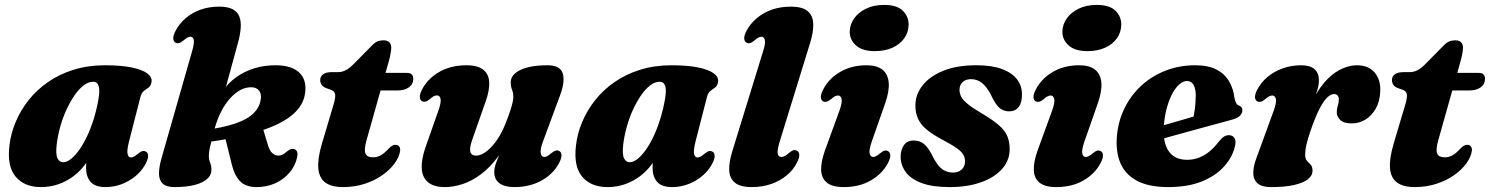

<svg xmlns="http://www.w3.org/2000/svg" viewBox="-20 -747 6060 781"><path d="M504.5 -170.5Q495.5 -134 499 -120.2Q502.5 -106.5 512.5 -106.5Q519 -106.5 525 -109.8Q531 -113 540.5 -121Q552 -130.5 559 -132.2Q566 -134 573 -130.5Q582 -126 582.5 -113.8Q583 -101.5 573 -82Q550.5 -39 505.2 -12.5Q460 14 409.5 14Q367 14 348.5 -7.2Q330 -28.5 330 -65Q330 -77.5 331 -91Q332 -104.5 334.5 -119.5Q337 -134.5 340.5 -151Q344 -167.5 349 -185L362 -150Q346.5 -100 314 -63Q281.5 -26 238.2 -6Q195 14 146.5 14Q79.5 14 43.8 -28.2Q8 -70.5 18.5 -156Q24 -204 43.8 -251Q63.5 -298 96.5 -339.8Q129.5 -381.5 175.2 -413.2Q221 -445 279.2 -463.2Q337.5 -481.5 406.5 -481.5Q473 -481.5 516 -472.5Q559 -463.5 579 -448.5Q599 -433.5 596.5 -415Q594.5 -398.5 585 -391.5Q575.5 -384.5 565.8 -377.5Q556 -370.5 551.5 -353.5ZM210.5 -158.5Q206 -118 214.2 -102.5Q222.5 -87 236.5 -87Q251.5 -87 268 -99.8Q284.5 -112.5 301.2 -135.8Q318 -159 333.2 -190.8Q348.5 -222.5 360.8 -261.5Q373 -300.5 380.5 -343.5Q387 -380.5 381.2 -397.5Q375.5 -414.5 359 -414.5Q339 -414.5 319.2 -399Q299.5 -383.5 281.8 -357.2Q264 -331 249 -297.8Q234 -264.5 224.2 -228.5Q214.5 -192.5 210.5 -158.5Z M760.5 -535.5 637 -103.5Q626.5 -66.5 626.8 -40.2Q627 -14 642 0Q657 14 689.5 14Q737.5 14 771 5.5Q804.5 -3 822.2 -18.8Q840 -34.5 840 -55.5Q840 -72.5 834.8 -85.2Q829.5 -98 829.5 -114Q829.5 -121 831 -132Q832.5 -143 837.8 -164.2Q843 -185.5 852.5 -222Q863.5 -262 879.8 -293.5Q896 -325 916.2 -347.2Q936.5 -369.5 958.2 -381Q980 -392.5 1002 -392Q1023.5 -392 1034.2 -377.8Q1045 -363.5 1040 -339Q1034.5 -308.5 1010.2 -285Q986 -261.5 937.5 -244.8Q889 -228 810.5 -217.5L812 -167Q947 -185.5 1035 -213.2Q1123 -241 1168.8 -279.5Q1214.5 -318 1221 -368Q1228.5 -422.5 1197.2 -451.8Q1166 -481 1103.5 -481.5Q1057 -482 1015.8 -469.5Q974.5 -457 941 -433Q907.5 -409 884 -373.8Q860.5 -338.5 849.5 -293.5L876 -309.5L948 -573Q957.5 -607.5 959.2 -634.5Q961 -661.5 953.2 -680.5Q945.5 -699.5 925.8 -709.8Q906 -720 872 -720Q830.5 -720 796 -707.8Q761.5 -695.5 735.5 -673.2Q709.5 -651 694 -621.5Q684 -602.5 684.8 -590.2Q685.5 -578 694 -573.5Q701 -570 708.2 -571.8Q715.5 -573.5 726.5 -582.5Q736.5 -591 742.8 -594.2Q749 -597.5 755 -597.5Q765.5 -597.5 768.2 -584Q771 -570.5 760.5 -535.5ZM893 -199 922.5 -79.5Q933.5 -33.5 956.5 -9.8Q979.5 14 1024 14Q1064.5 14 1098.8 -1.2Q1133 -16.5 1156.8 -43.8Q1180.5 -71 1188.5 -106.5Q1192 -122.5 1188.2 -130.5Q1184.5 -138.5 1176 -140.5Q1170 -142.5 1162.8 -140.2Q1155.5 -138 1145.5 -129.5Q1138.5 -123 1130.2 -118.5Q1122 -114 1113 -114Q1099 -114 1087.8 -124Q1076.5 -134 1069 -159.5L1046.5 -234.5Z M1328 -381 1304.5 -389.5Q1293 -394.5 1287.8 -402.8Q1282.5 -411 1282.5 -421.5Q1282.5 -436.5 1294.8 -445Q1307 -453.5 1328 -453.5H1353.5Q1372 -453.5 1387.2 -461.8Q1402.5 -470 1417.5 -485.5L1493 -562Q1504.5 -574 1515.5 -578.5Q1526.5 -583 1540 -583Q1556 -583 1563.8 -574.8Q1571.5 -566.5 1571.5 -553.5Q1571.5 -545.5 1569.2 -531.5Q1567 -517.5 1562 -499.5L1470.5 -175Q1460 -137 1466.8 -122Q1473.5 -107 1497.5 -107Q1513.5 -107 1528.2 -115Q1543 -123 1559.5 -141Q1568.5 -150.5 1575 -154.2Q1581.5 -158 1589 -158Q1598 -158 1603.5 -151.5Q1609 -145 1607.5 -133Q1604 -108.5 1585.5 -82.8Q1567 -57 1536 -35Q1505 -13 1464 0.5Q1423 14 1375 14Q1328 14 1303 -4.8Q1278 -23.5 1274.8 -62.2Q1271.5 -101 1289 -161L1336 -319Q1345.5 -350 1343.2 -363Q1341 -376 1328 -381ZM1493.5 -379 1516 -450.5H1635.5Q1661 -450.5 1661 -426.5Q1661 -404.5 1643.5 -391.8Q1626 -379 1596 -379Z M2255 -132.5Q2263.5 -128 2264 -115.8Q2264.5 -103.5 2254.5 -84.5Q2231.5 -40 2183.5 -13Q2135.5 14 2072 14Q2032.5 14 2011.5 -1.8Q1990.5 -17.5 1990.5 -47Q1990.5 -65 1998.8 -86.8Q2007 -108.5 2018 -133Q2029 -157.5 2039.8 -183.5Q2050.5 -209.5 2055 -235.5L2069 -228.5Q2042.5 -159.5 2008.2 -112.8Q1974 -66 1936.2 -38Q1898.5 -10 1861 2Q1823.5 14 1790 14Q1743.5 14 1720.2 -6.5Q1697 -27 1695.5 -63.2Q1694 -99.5 1710.5 -147L1763 -296.5Q1775.5 -331.5 1772 -345.2Q1768.5 -359 1757.5 -359Q1751.5 -359 1745.2 -356Q1739 -353 1729.5 -344.5Q1718.5 -335.5 1711.2 -333.8Q1704 -332 1697 -335Q1688.5 -339.5 1687.8 -352Q1687 -364.5 1697 -383.5Q1720 -427.5 1767 -454.5Q1814 -481.5 1877 -481.5Q1924 -481.5 1946.2 -463.2Q1968.5 -445 1970 -412Q1971.5 -379 1955.5 -334.5L1903 -184.5Q1889.5 -148.5 1892.8 -131.2Q1896 -114 1917 -114Q1931.5 -114 1947.8 -123.8Q1964 -133.5 1980.5 -151.2Q1997 -169 2012 -194.2Q2027 -219.5 2039 -251.5Q2049 -276.5 2055.2 -295.8Q2061.5 -315 2064.8 -329Q2068 -343 2068 -353Q2068 -369 2062.8 -382Q2057.5 -395 2057.5 -412Q2057.5 -443.5 2097 -462.5Q2136.5 -481.5 2207.5 -481.5Q2258 -481.5 2268.8 -449.2Q2279.5 -417 2258.5 -360L2188.5 -171Q2176 -136.5 2179.8 -122.5Q2183.5 -108.5 2194 -108.5Q2200 -108.5 2206.2 -112Q2212.5 -115.5 2222 -123.5Q2233.5 -132.5 2240.8 -134.5Q2248 -136.5 2255 -132.5Z M2809 -170.5Q2800 -134 2803.5 -120.2Q2807 -106.5 2817 -106.5Q2823.5 -106.5 2829.5 -109.8Q2835.5 -113 2845 -121Q2856.5 -130.5 2863.5 -132.2Q2870.5 -134 2877.5 -130.5Q2886.5 -126 2887 -113.8Q2887.5 -101.5 2877.5 -82Q2855 -39 2809.8 -12.5Q2764.5 14 2714 14Q2671.5 14 2653 -7.2Q2634.5 -28.5 2634.5 -65Q2634.5 -77.5 2635.5 -91Q2636.5 -104.5 2639 -119.5Q2641.5 -134.5 2645 -151Q2648.5 -167.5 2653.5 -185L2666.5 -150Q2651 -100 2618.5 -63Q2586 -26 2542.8 -6Q2499.5 14 2451 14Q2384 14 2348.2 -28.2Q2312.5 -70.5 2323 -156Q2328.5 -204 2348.2 -251Q2368 -298 2401 -339.8Q2434 -381.5 2479.8 -413.2Q2525.5 -445 2583.8 -463.2Q2642 -481.5 2711 -481.5Q2777.5 -481.5 2820.5 -472.5Q2863.5 -463.5 2883.5 -448.5Q2903.5 -433.5 2901 -415Q2899 -398.5 2889.5 -391.5Q2880 -384.5 2870.2 -377.5Q2860.5 -370.5 2856 -353.5ZM2515 -158.5Q2510.5 -118 2518.8 -102.5Q2527 -87 2541 -87Q2556 -87 2572.5 -99.8Q2589 -112.5 2605.8 -135.8Q2622.5 -159 2637.8 -190.8Q2653 -222.5 2665.2 -261.5Q2677.5 -300.5 2685 -343.5Q2691.5 -380.5 2685.8 -397.5Q2680 -414.5 2663.5 -414.5Q2643.5 -414.5 2623.8 -399Q2604 -383.5 2586.2 -357.2Q2568.5 -331 2553.5 -297.8Q2538.5 -264.5 2528.8 -228.5Q2519 -192.5 2515 -158.5Z M3275.5 -573 3152 -172.5Q3140.5 -135.5 3143.5 -122Q3146.5 -108.5 3158 -108.5Q3165 -108.5 3172.5 -112.5Q3180 -116.5 3189.5 -125Q3200.5 -134 3207.5 -135.8Q3214.5 -137.5 3221.5 -134Q3230.5 -130 3231.2 -117.8Q3232 -105.5 3222 -86Q3207.5 -56.5 3180.5 -34Q3153.5 -11.5 3117.5 1.2Q3081.5 14 3038 14Q2991 14 2969.2 -4Q2947.5 -22 2946.2 -55Q2945 -88 2959.5 -134L3083 -535Q3094.5 -570.5 3091.2 -584Q3088 -597.5 3077.5 -597.5Q3071.5 -597.5 3065.2 -594.2Q3059 -591 3049 -582.5Q3038 -573.5 3030.8 -571.8Q3023.5 -570 3016.5 -573.5Q3008 -578 3007.2 -590.2Q3006.5 -602.5 3016.5 -621.5Q3032 -651 3058.5 -673.2Q3085 -695.5 3120 -707.8Q3155 -720 3196.5 -720Q3243.5 -720 3265 -702Q3286.5 -684 3288 -651Q3289.5 -618 3275.5 -573Z M3526 -171Q3514 -136 3517.5 -122.2Q3521 -108.5 3531.5 -108.5Q3537.5 -108.5 3543.8 -111.8Q3550 -115 3559.5 -123Q3571 -132.5 3578 -134.2Q3585 -136 3592 -132.5Q3601 -127.5 3601.5 -115.2Q3602 -103 3592 -84Q3569 -40 3522.2 -13Q3475.5 14 3412 14Q3365 14 3343 -4.5Q3321 -23 3320.2 -56.2Q3319.5 -89.5 3335.5 -134.5L3394.5 -296.5Q3407 -331.5 3403.2 -345Q3399.5 -358.5 3389 -358.5Q3383 -358.5 3376.8 -355.5Q3370.5 -352.5 3361 -344Q3349.5 -335 3342.2 -333.2Q3335 -331.5 3328 -334.5Q3319.5 -339.5 3319 -351.8Q3318.5 -364 3328.5 -383Q3351 -427 3397.2 -454.2Q3443.5 -481.5 3505 -481.5Q3547 -481.5 3569.5 -463.5Q3592 -445.5 3595 -411Q3598 -376.5 3580.5 -326.5ZM3538 -539Q3488 -539 3462 -562.2Q3436 -585.5 3436.5 -619Q3437 -647 3454 -671.5Q3471 -696 3502.2 -711.5Q3533.5 -727 3576.5 -727Q3629 -727 3652.8 -703Q3676.5 -679 3676 -646Q3675.5 -615.5 3658.2 -591.2Q3641 -567 3610.5 -553Q3580 -539 3538 -539Z M3856 -45Q3879 -45 3892.2 -57.8Q3905.5 -70.5 3905.5 -90.5Q3905.5 -105 3898.8 -117.2Q3892 -129.5 3873.5 -143Q3855 -156.5 3818.5 -176Q3776.5 -198 3751.2 -218.5Q3726 -239 3714.8 -263Q3703.5 -287 3703.5 -318Q3703.5 -362 3732.5 -399.2Q3761.5 -436.5 3816.8 -459Q3872 -481.5 3952 -481.5Q4015 -481.5 4055.8 -466.2Q4096.5 -451 4116.8 -424.5Q4137 -398 4137 -364Q4137.5 -330 4123.8 -312Q4110 -294 4085 -294Q4062 -294 4045.2 -308.5Q4028.5 -323 4011 -361Q3994.5 -393 3975 -409Q3955.5 -425 3930 -425Q3908.5 -425 3895.8 -413.5Q3883 -402 3883 -381Q3883 -367.5 3889.8 -354Q3896.5 -340.5 3915.8 -324.5Q3935 -308.5 3971.5 -287Q4017.5 -260 4042.8 -238Q4068 -216 4077.5 -193Q4087 -170 4087 -140Q4087 -95 4056.5 -60.2Q4026 -25.5 3971.2 -5.8Q3916.5 14 3842.5 14Q3772 14 3728 -2.8Q3684 -19.5 3663.8 -47.8Q3643.5 -76 3643.5 -109.5Q3644 -140 3657.8 -157.8Q3671.5 -175.5 3695.5 -175.5Q3724 -175.5 3742 -158.2Q3760 -141 3776.5 -106Q3794.5 -71.5 3813.5 -58.2Q3832.5 -45 3856 -45Z M4391 -171Q4379 -136 4382.5 -122.2Q4386 -108.5 4396.5 -108.5Q4402.5 -108.5 4408.8 -111.8Q4415 -115 4424.5 -123Q4436 -132.5 4443 -134.2Q4450 -136 4457 -132.5Q4466 -127.5 4466.5 -115.2Q4467 -103 4457 -84Q4434 -40 4387.2 -13Q4340.5 14 4277 14Q4230 14 4208 -4.5Q4186 -23 4185.2 -56.2Q4184.5 -89.5 4200.5 -134.5L4259.5 -296.5Q4272 -331.5 4268.2 -345Q4264.5 -358.5 4254 -358.5Q4248 -358.5 4241.8 -355.5Q4235.5 -352.5 4226 -344Q4214.5 -335 4207.2 -333.2Q4200 -331.5 4193 -334.5Q4184.5 -339.5 4184 -351.8Q4183.5 -364 4193.5 -383Q4216 -427 4262.2 -454.2Q4308.5 -481.5 4370 -481.5Q4412 -481.5 4434.5 -463.5Q4457 -445.5 4460 -411Q4463 -376.5 4445.5 -326.5ZM4403 -539Q4353 -539 4327 -562.2Q4301 -585.5 4301.5 -619Q4302 -647 4319 -671.5Q4336 -696 4367.2 -711.5Q4398.5 -727 4441.5 -727Q4494 -727 4517.8 -703Q4541.5 -679 4541 -646Q4540.5 -615.5 4523.2 -591.2Q4506 -567 4475.5 -553Q4445 -539 4403 -539Z M4616 -210Q4616 -210 4633 -214.8Q4650 -219.5 4677.2 -227.2Q4704.5 -235 4736 -244Q4767.5 -253 4797.5 -261.8Q4827.5 -270.5 4849 -277L4830.5 -256Q4836.5 -275 4840 -300.8Q4843.5 -326.5 4844 -358.5Q4844 -386 4835 -401.8Q4826 -417.5 4809 -417.5Q4793.5 -417.5 4778.5 -405Q4763.5 -392.5 4750.5 -369.5Q4737.5 -346.5 4728 -314.2Q4718.5 -282 4714.5 -241.5Q4708.5 -170.5 4732.8 -133.8Q4757 -97 4808.5 -97Q4835 -97 4857.8 -106Q4880.5 -115 4900.2 -131.2Q4920 -147.5 4936 -169Q4950 -186 4959.5 -191.8Q4969 -197.5 4980.5 -197Q4993.5 -197 5001.5 -185.2Q5009.5 -173.5 5002.5 -148.5Q4992 -106 4958.5 -69Q4925 -32 4868.8 -9Q4812.5 14 4731.5 14Q4653.5 14 4605.2 -11.5Q4557 -37 4537.2 -84.2Q4517.5 -131.5 4523.5 -195.5Q4529 -256 4554.8 -308Q4580.5 -360 4623 -399Q4665.5 -438 4721.5 -459.8Q4777.5 -481.5 4842.5 -481.5Q4895 -481.5 4928.5 -464Q4962 -446.5 4979.5 -416.5Q4997 -386.5 5001.5 -348.5Q5003.5 -337.5 5007.5 -329.2Q5011.5 -321 5018 -318.5Q5025.5 -316 5029.5 -311.2Q5033.5 -306.5 5033.5 -298.5Q5033.5 -287 5024.5 -277Q5015.5 -267 4991 -260Q4968 -254 4932 -244Q4896 -234 4854.2 -222.8Q4812.5 -211.5 4771.2 -200Q4730 -188.5 4696 -179.2Q4662 -170 4641.5 -164Q4621 -158 4621 -158Z M5094.5 -334.5Q5085.5 -339.5 5085 -351.8Q5084.5 -364 5094.5 -383Q5110 -412.5 5136.5 -434.5Q5163 -456.5 5198 -469Q5233 -481.5 5273.5 -481.5Q5309 -481.5 5327 -465.8Q5345 -450 5345 -420Q5345 -401 5337.8 -377.8Q5330.5 -354.5 5320.5 -329.2Q5310.5 -304 5302.2 -279.5Q5294 -255 5292.5 -233.5L5283 -236.5Q5301 -305 5326.8 -352Q5352.5 -399 5382 -427.5Q5411.5 -456 5441.8 -468.8Q5472 -481.5 5499.5 -481.5Q5546.5 -481.5 5571.5 -452.2Q5596.5 -423 5594.5 -376Q5593 -334.5 5576.2 -305.2Q5559.5 -276 5534 -260.5Q5508.5 -245 5479 -245Q5446 -245 5431.8 -259Q5417.5 -273 5417.5 -290.5Q5417.5 -304.5 5421.8 -317.2Q5426 -330 5426 -342.5Q5426 -353 5420.8 -358.8Q5415.5 -364.5 5406.5 -364.5Q5393.5 -364.5 5378.8 -350.5Q5364 -336.5 5347.2 -304.2Q5330.5 -272 5311 -215.5Q5299 -180 5294 -158Q5289 -136 5289 -118Q5289 -100.5 5296.5 -92.5Q5304 -84.5 5311.5 -76.8Q5319 -69 5319 -52Q5319 -33 5300.2 -18Q5281.5 -3 5244.2 5.5Q5207 14 5150 14Q5113 14 5095.8 -0.8Q5078.5 -15.5 5078 -42.8Q5077.5 -70 5092 -107.5L5161 -296.5Q5173.5 -331.5 5169.8 -345Q5166 -358.5 5155.5 -358.5Q5149.5 -358.5 5143 -355.5Q5136.5 -352.5 5127 -344Q5116 -335 5108.8 -333.2Q5101.5 -331.5 5094.5 -334.5Z M5687.5 -381 5664 -389.5Q5652.5 -394.5 5647.2 -402.8Q5642 -411 5642 -421.5Q5642 -436.5 5654.2 -445Q5666.5 -453.5 5687.5 -453.5H5713Q5731.5 -453.5 5746.8 -461.8Q5762 -470 5777 -485.5L5852.5 -562Q5864 -574 5875 -578.5Q5886 -583 5899.5 -583Q5915.5 -583 5923.2 -574.8Q5931 -566.5 5931 -553.5Q5931 -545.5 5928.8 -531.5Q5926.5 -517.5 5921.5 -499.5L5830 -175Q5819.5 -137 5826.2 -122Q5833 -107 5857 -107Q5873 -107 5887.8 -115Q5902.5 -123 5919 -141Q5928 -150.5 5934.5 -154.2Q5941 -158 5948.5 -158Q5957.5 -158 5963 -151.5Q5968.5 -145 5967 -133Q5963.5 -108.5 5945 -82.8Q5926.5 -57 5895.5 -35Q5864.5 -13 5823.5 0.5Q5782.5 14 5734.5 14Q5687.5 14 5662.5 -4.8Q5637.5 -23.5 5634.2 -62.2Q5631 -101 5648.5 -161L5695.5 -319Q5705 -350 5702.8 -363Q5700.5 -376 5687.5 -381ZM5853 -379 5875.5 -450.5H5995Q6020.5 -450.5 6020.5 -426.5Q6020.5 -404.5 6003 -391.8Q5985.5 -379 5955.5 -379Z"/></svg>

Font: Fraunces ExtraBold
Style: Italic
Weight: 800
Italic angle: -16°
Version: Version 1.000;[b76b70a41]